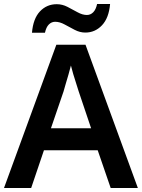

<svg xmlns="http://www.w3.org/2000/svg" viewBox="-20 -941 711 961"><path d="M534 0 469 -189H200L136 0H0L262 -717H408L670 0ZM374 -483Q370 -497 362 -521Q354 -545 346.5 -570.5Q339 -596 335 -613Q330 -593 322.5 -567Q315 -541 308 -518Q301 -495 298 -483L235 -299H436ZM140 -777Q146 -848 180 -884Q214 -920 264 -920Q292 -920 318 -906.5Q344 -893 368.5 -879.5Q393 -866 415 -866Q433 -866 446.5 -879.5Q460 -893 466 -921H531Q525 -851 490.5 -814.5Q456 -778 407 -778Q380 -778 354 -791.5Q328 -805 303.5 -818.5Q279 -832 256 -832Q238 -832 224.5 -818.5Q211 -805 205 -777Z"/></svg>

Font: Noto Sans Hanifi Rohingya SemiBold
Style: Regular
Weight: 600
Version: Version 2.101